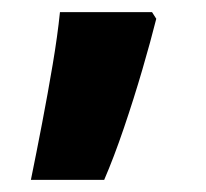

<svg xmlns="http://www.w3.org/2000/svg" viewBox="-20 -160 340 317"><path d="M238 -129Q229 -93 215 -45Q201 3 184.5 51.5Q168 100 152 137H31Q40 93 49.5 43.5Q59 -6 67 -53.5Q75 -101 79 -140H231Z"/></svg>

Font: Noto Sans Georgian ExtraBold
Style: Regular
Weight: 800
Designer: Monotype Design Team, Akaki Razmadze
Foundry: Google LLC
Version: Version 2.005; ttfautohint (v1.8.4.7-5d5b)